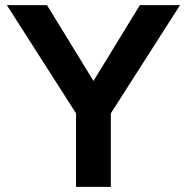

<svg xmlns="http://www.w3.org/2000/svg" viewBox="-20 -732 732 752"><path d="M277.8 0V-288.1L6.8 -711.9H164.1L346.2 -415L527.8 -711.9H685.1L414.1 -288.1V0Z"/></svg>

Font: Creato Display
Style: Bold
Weight: 700
Version: Version 1.000